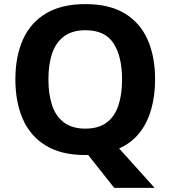

<svg xmlns="http://www.w3.org/2000/svg" viewBox="-20 -745 831 935"><path d="M735.3 -358Q735.3 -278.9 716.3 -212.5Q697.4 -146.1 659 -97.7Q620.7 -49.3 560.2 -22L733 170H536.3L409.3 9.6Q406.3 9.6 402.3 9.8Q398.2 10 395.3 10Q278.8 10 203.1 -36Q127.5 -82 91.2 -165Q54.9 -248 54.9 -359Q54.9 -469.6 91.5 -551.9Q128.1 -634.2 203.8 -679.6Q279.4 -725 396.3 -725Q512.4 -725 587.6 -679.5Q662.7 -634 699 -551.5Q735.3 -469 735.3 -358ZM215.8 -358Q215.8 -283.9 234.4 -230.1Q253 -176.4 293 -147.5Q333 -118.6 395.3 -118.6Q459.2 -118.6 498.5 -147.5Q537.8 -176.4 556.1 -230.1Q574.4 -283.9 574.4 -358Q574.4 -469.8 533 -533.8Q491.6 -597.8 396.3 -597.8Q333 -597.8 293 -568.8Q253 -539.8 234.4 -486.3Q215.8 -432.7 215.8 -358Z"/></svg>

Font: Noto Sans Meetei Mayek
Style: Regular
Weight: 400
Designer: Monotype Design Team and Neelakash Kshetrimayum
Foundry: Monotype Imaging Inc.
Version: Version 2.002